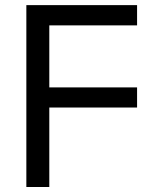

<svg xmlns="http://www.w3.org/2000/svg" viewBox="-20 -748 628 768"><path d="M85.4 0V-727.5H528.3V-646.5H177.2V-398.4H528.3V-317.9H177.2V0Z"/></svg>

Font: Inter 17pt
Style: Regular
Weight: 400
Version: Version 4.001;git-66647c0bb